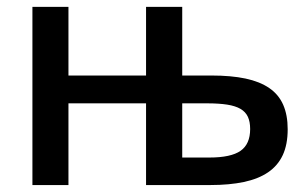

<svg xmlns="http://www.w3.org/2000/svg" viewBox="-20 -532 876 552"><path d="M399.9 0V-234.9H176.8V0H73.2V-512.2H176.8V-314.9H399.9V-512.2H503.9V-314.9H587.9Q644.5 -314.9 685.8 -306.2Q727.1 -297.4 754.2 -278.8Q781.2 -260.3 794.2 -230.7Q807.1 -201.2 807.1 -160.2Q807.1 -116.7 793 -86.2Q778.8 -55.7 750.7 -36.6Q722.7 -17.6 681.2 -8.8Q639.6 0 585 0ZM699.2 -161.1Q699.2 -182.1 692.6 -196.3Q686 -210.4 671.4 -219Q656.7 -227.5 633.1 -231.2Q609.4 -234.9 575.2 -234.9H503.9V-79.1H582Q644 -79.1 671.6 -98.4Q699.2 -117.7 699.2 -161.1Z"/></svg>

Font: Lorenzo Sans Medium
Style: Regular
Weight: 500
Foundry: Intel Corporation
Version: Version 1.00; ttfautohint (v1.5)